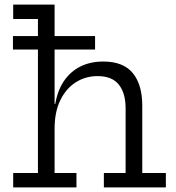

<svg xmlns="http://www.w3.org/2000/svg" viewBox="-20 -810 760 830"><path d="M36 -596V-654H391V-596ZM216 -62H310.5V0H37V-62H144V-728H37V-790H216ZM523 -62V-342Q523 -407 493.8 -444Q464.5 -481 402 -481Q349.5 -481 307.5 -454.2Q265.5 -427.5 240.8 -376.8Q216 -326 216 -254.5L199 -361H219Q229 -419.5 256.8 -460.2Q284.5 -501 327.5 -522.5Q370.5 -544 426.5 -544Q513 -544 554 -494Q595 -444 595 -353.5V-62H697V0H429V-62Z"/></svg>

Font: Hepta Slab
Style: Regular
Weight: 400
Designer: Michael LaGattuta
Foundry: Michael LaGattuta
Version: Version 1.100